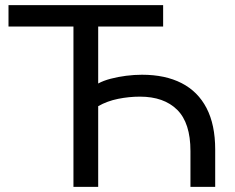

<svg xmlns="http://www.w3.org/2000/svg" viewBox="-20 -725 913 745"><path d="M265 0V-622H13V-705H613V-622H361V-401Q381 -412 409.5 -419.5Q438 -427 469.5 -431Q501 -435 531 -435Q621 -435 684.5 -402.5Q748 -370 781.5 -305.5Q815 -241 815 -145V0H719V-139Q719 -248 667.5 -299Q616 -350 523 -350Q481 -350 438.5 -341.5Q396 -333 361 -313V0Z"/></svg>

Font: Nunito Sans 10pt Medium
Style: Regular
Weight: 500
Designer: Vernon Adams
Foundry: Vernon Adams
Version: Version 3.101;gftools[0.9.27]